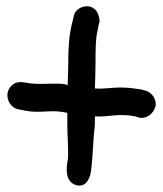

<svg xmlns="http://www.w3.org/2000/svg" viewBox="-20 -639 510 599"><path d="M146 -378C122 -378 95 -376 74 -379L55 -382C48 -383 33 -385 21 -376C-12 -352 5 -304 37 -298L58 -294C92 -287 122 -292 146 -292C160 -292 175 -290 190 -287V-250C190 -212 194 -177 192 -144C192 -139 173 -73 219 -61C254 -53 263 -94 264 -107C270 -151 270 -200 276 -250V-276C304 -274 333 -280 355 -280C376 -280 386 -279 402 -276L412 -273L413 -272C438 -267 459 -285 464 -305V-306H465C470 -331 452 -352 432 -357H431L420 -360C400 -363 381 -366 355 -366C330 -366 303 -361 276 -363C277 -390 278 -420 278 -445C278 -480 278 -517 284 -542L289 -567H290C292 -582 287 -591 285 -597C269 -634 218 -620 211 -592L204 -563C195 -526 193 -486 193 -445C193 -425 192 -400 191 -373C180 -379 159 -378 146 -378Z"/></svg>

Font: Stray Cat
Style: BlkCn
Weight: 900
Version: Version 1.0